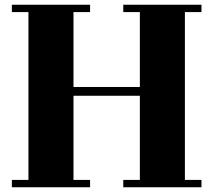

<svg xmlns="http://www.w3.org/2000/svg" viewBox="-20 -729 900 810"><path d="M290 -325V30H360V61H30V30H100V-678H30V-709H360V-678H290V-362H570V-678H500V-709H830V-678H760V30H830V61H500V30H570V-325Z"/></svg>

Font: Cafe24 ClassicType
Style: Regular
Weight: 400
Designer: Cafe24 thkim, hmlim, mnelim & 4IR
Foundry: Cafe24
Version: Version 1.000